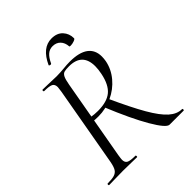

<svg xmlns="http://www.w3.org/2000/svg" viewBox="-217 -918 1047 1047"><g transform="rotate(-45 306.5 -394.0)"><path d="M15 -12Q49 -12 66.5 -17.5Q84 -23 93 -37Q102 -51 108 -81L190 -544Q194 -570 194 -576Q194 -598 179.5 -605.5Q165 -613 126 -613Q122 -613 122 -619Q122 -625 126 -625L170 -624Q208 -622 231 -622Q247 -622 261.5 -623Q276 -624 287 -625Q316 -628 338 -628Q410 -628 446 -601.5Q482 -575 482 -524Q482 -509 479 -491Q469 -439 433.5 -396.5Q398 -354 346 -330Q294 -306 238 -306Q214 -306 200 -308L203 -334Q230 -329 257 -329Q327 -329 363 -359Q399 -389 413 -459Q419 -489 419 -512Q419 -613 317 -613Q292 -613 280 -609.5Q268 -606 260.5 -591Q253 -576 247 -542L165 -81Q161 -55 161 -48Q161 -27 175 -19.5Q189 -12 228 -12Q232 -12 232 -6Q232 0 229 0Q200 0 184 -1L122 -2L61 -1Q44 0 15 0Q11 0 11 -6Q11 -12 15 -12ZM294 -322 342 -339Q399 -214 439.5 -144Q480 -74 515 -43Q550 -12 588 -12Q592 -12 592 -6Q592 0 588 0H480Q456 0 406 -85.5Q356 -171 294 -322ZM331 -754Q308 -754 291 -739.5Q274 -725 259 -693Q258 -690 253 -690Q249 -690 245.5 -692Q242 -694 243 -696Q285 -788 357 -788Q399 -788 422 -763Q445 -738 445 -702Q445 -696 430.5 -691Q416 -686 404 -686Q395 -686 395 -689Q393 -719 376 -736.5Q359 -754 331 -754Z"/></g></svg>

Font: Cormorant Infant
Style: Italic
Weight: 400
Italic angle: -10°
Designer: Christian Thalmann (Catharsis Fonts)
Foundry: Catharsis Fonts
Version: Version 4.000